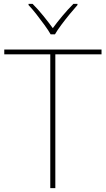

<svg xmlns="http://www.w3.org/2000/svg" viewBox="-20 -969 545 989"><path d="M265 0H239V-689H2V-714H503V-689H265ZM241 -792Q229 -813 209 -840.5Q189 -868 167.5 -895.5Q146 -923 127 -943V-949H148Q176 -921 203.5 -887Q231 -853 252 -824Q273 -853 301.5 -887Q330 -921 358 -949H379V-943Q361 -923 338.5 -895.5Q316 -868 295.5 -840.5Q275 -813 263 -792Z"/></svg>

Font: Noto Sans Oriya Thin
Style: Regular
Weight: 100
Designer: Amélie Bonet and Sol Matas
Foundry: Google LLC
Version: Version 2.006; ttfautohint (v1.8.4.7-5d5b)